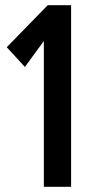

<svg xmlns="http://www.w3.org/2000/svg" viewBox="-20 -720 330 740"><path d="M149 -562 76 -462 6 -538 164 -700H254V0H149Z"/></svg>

Font: Piscolabis
Style: Regular
Weight: 400
Designer: Ariel Martín Pérez
Foundry: Tunera Type Foundry
Version: Version 1.000